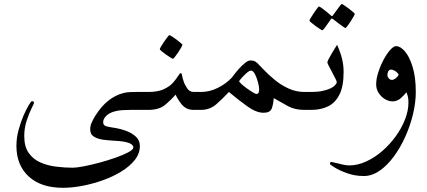

<svg xmlns="http://www.w3.org/2000/svg" viewBox="-20 -542 2107 947"><path d="M741.2 -44.4Q741.2 -27.8 735.1 -13.9Q729 0 702.1 0H626.5Q606.9 0 584.5 1.2Q562 2.4 542.5 8.3Q518.6 15.1 503.7 29.8Q488.8 44.4 488.8 61Q488.8 77.6 507.1 81.8Q525.4 85.9 552.2 89.8Q574.2 93.3 601.8 103.3Q629.4 113.3 649.7 131.6Q669.9 149.9 669.9 178.2Q669.9 215.3 644.8 247.1Q619.6 278.8 578.1 304.2Q536.6 329.6 486.3 347.4Q436 365.2 385 374.8Q334 384.3 290.5 384.3Q182.6 384.3 121.8 328.6Q61 272.9 61 177.2Q61 138.2 71.5 99.4Q82 60.5 95.9 28.3Q109.9 -3.9 121.8 -23.4Q133.8 -43 136.7 -43Q147.9 -43 147.9 -34.7Q147.9 -31.7 135.7 -7.6Q123.5 16.6 111.6 53Q99.6 89.4 99.6 128.9Q99.6 181.2 121.6 212.4Q143.6 243.7 179.4 259.3Q215.3 274.9 257.3 280Q299.3 285.2 339.4 285.2Q357.4 285.2 393.1 278.3Q428.7 271.5 470.5 260.3Q512.2 249 550.3 235.6Q588.4 222.2 613 209Q637.7 195.8 637.7 185.5Q637.7 156.7 546.4 152.3Q519.5 150.9 491.5 147.5Q463.4 144 444.1 132.6Q424.8 121.1 424.8 95.7Q424.8 78.1 433.6 59.3Q442.4 40.5 451.7 26.4Q507.8 -62 588.4 -83Q604 -86.9 617.9 -87.6Q631.8 -88.4 647.9 -88.4H702.1Q729 -88.4 735.1 -74.7Q741.2 -61 741.2 -44.4Z M1002.4 -44.4Q1002.4 -27.8 996.3 -13.9Q990.2 0 963.4 0H936Q916.5 0 902.8 -6.3Q889.2 -12.7 877.9 -24.9Q870.6 -33.2 861.1 -47.9Q851.6 -62.5 846.2 -75.2Q821.3 -46.9 792.5 -23.4Q763.7 0 711.4 0H685.5Q658.7 0 652.6 -13.9Q646.5 -27.8 646.5 -44.4Q646.5 -61 652.6 -74.7Q658.7 -88.4 685.5 -88.4H711.4Q759.3 -88.4 788.6 -102.3Q817.9 -116.2 834 -134.8Q850.1 -153.3 858.4 -167.2Q866.7 -181.2 872.1 -181.2Q876.5 -181.2 878.2 -169.2Q879.9 -157.2 885.3 -142.1Q890.6 -125 902.8 -106.7Q915 -88.4 936 -88.4H963.4Q990.2 -88.4 996.3 -74.7Q1002.4 -61 1002.4 -44.4ZM879.9 -321.3Q879.9 -318.8 873.8 -307.9Q867.7 -296.9 859.1 -283.9Q850.6 -271 842.8 -261.5Q835 -252 832 -252Q830.6 -252 820.6 -258.3Q810.5 -264.6 798.3 -273.2Q786.1 -281.7 777.1 -289.3Q768.1 -296.9 768.1 -299.3Q768.1 -302.2 774.4 -313Q780.8 -323.7 789.6 -336.7Q798.3 -349.6 805.9 -359.1Q813.5 -368.7 815.4 -368.7Q818.4 -368.7 828.6 -362.1Q838.9 -355.5 850.6 -346.7Q862.3 -337.9 871.1 -330.3Q879.9 -322.8 879.9 -321.3Z M1546.4 -44.4Q1546.4 -27.8 1540 -13.9Q1533.7 0 1507.3 0H1481Q1434.6 0 1401.1 -18.1Q1367.7 -36.1 1330.1 -58.1Q1328.1 -27.8 1320.3 -6.8Q1312.5 14.2 1279.8 14.2Q1244.1 14.2 1200.4 -17.1Q1156.7 -48.3 1108.9 -88.4Q1078.6 -55.2 1046.6 -27.6Q1014.6 0 971.2 0H945.3Q918.5 0 912.4 -13.9Q906.2 -27.8 906.2 -44.4Q906.2 -61 912.4 -74.7Q918.5 -88.4 945.3 -88.4H971.2Q1013.2 -88.4 1053.5 -108.2Q1093.8 -127.9 1123.5 -159.2Q1124.5 -160.6 1134.5 -173.8Q1144.5 -187 1158.9 -203.1Q1173.3 -219.2 1188.5 -231.4Q1203.6 -243.7 1214.8 -243.7Q1226.1 -243.7 1233.4 -241.2Q1240.7 -238.8 1250.5 -229.5Q1260.3 -220.2 1279.3 -199.7Q1303.7 -173.8 1335.2 -147.9Q1366.7 -122.1 1403.8 -105.2Q1440.9 -88.4 1481 -88.4H1507.3Q1533.7 -88.4 1540 -74.7Q1546.4 -61 1546.4 -44.4ZM1258.3 -101.1Q1258.3 -114.3 1252.4 -136.5Q1246.6 -158.7 1237.5 -176.3Q1228.5 -193.8 1217.8 -193.8Q1210 -193.8 1196 -181.6Q1182.1 -169.4 1170.9 -156.5Q1159.7 -143.6 1159.7 -142.1Q1159.7 -137.7 1170.9 -127.4Q1182.1 -117.2 1197.8 -106Q1213.4 -94.7 1226.8 -86.7Q1240.2 -78.6 1244.1 -78.6Q1253.9 -78.6 1256.1 -86.7Q1258.3 -94.7 1258.3 -101.1Z M1674.8 -187Q1674.8 -115.2 1653.8 -74.5Q1632.8 -33.7 1596.9 -16.8Q1561 0 1516.6 0H1490.7Q1463.9 0 1457.8 -13.9Q1451.7 -27.8 1451.7 -44.4Q1451.7 -61 1457.8 -74.7Q1463.9 -88.4 1490.7 -88.4H1516.6Q1546.9 -88.4 1570.6 -93.5Q1594.2 -98.6 1610.8 -106.4Q1626 -113.8 1633.5 -122.8Q1641.1 -131.8 1641.1 -136.7Q1641.1 -141.1 1634 -155Q1627 -168.9 1617.9 -186Q1608.9 -203.1 1601.8 -216.8Q1594.7 -230.5 1594.7 -233.9Q1594.7 -238.8 1601.3 -251.5Q1607.9 -264.2 1616.7 -279.1Q1625.5 -293.9 1633.1 -305.9Q1640.6 -317.9 1642.6 -320.8Q1658.7 -285.6 1666.7 -253.4Q1674.8 -221.2 1674.8 -187ZM1730 -473.6Q1730 -471.2 1723.9 -460.2Q1717.8 -449.2 1709.2 -436Q1700.7 -422.9 1693.4 -413.3Q1686 -403.8 1683.1 -403.8Q1681.6 -403.8 1672.6 -410.2Q1663.6 -416.5 1652.1 -425Q1640.6 -433.6 1632.1 -440.4Q1623.5 -447.3 1622.6 -447.8Q1619.6 -450.2 1617.2 -450.2Q1614.7 -450.2 1612.3 -447.8Q1611.3 -446.8 1602.1 -433.1Q1592.8 -419.4 1582.8 -406Q1572.8 -392.6 1569.8 -392.6Q1567.9 -392.6 1557.9 -398.9Q1547.9 -405.3 1535.9 -414.1Q1523.9 -422.9 1515.1 -430.4Q1506.3 -438 1506.3 -440.4Q1506.3 -443.4 1512.9 -454.1Q1519.5 -464.8 1528.1 -477.8Q1536.6 -490.7 1543.9 -500.2Q1551.3 -509.8 1552.7 -509.8Q1557.1 -509.8 1570.8 -499.5Q1584.5 -489.3 1597.2 -478.8Q1609.9 -468.3 1610.8 -466.8Q1615.2 -462.4 1617.2 -462.4Q1620.1 -462.4 1623.5 -467.8Q1624.5 -469.2 1634 -482.7Q1643.6 -496.1 1653.6 -509.3Q1663.6 -522.5 1665.5 -522.5Q1668 -522.5 1678 -515.6Q1688 -508.8 1700.2 -499.8Q1712.4 -490.7 1721.2 -482.9Q1730 -475.1 1730 -473.6Z M2030.8 -88.4Q2030.8 -36.1 2017.1 21Q2003.4 78.1 1979 132.3Q1954.6 186.5 1922.1 230.5Q1889.6 274.4 1852.1 300.3Q1814.5 326.2 1774.4 326.2Q1730.5 326.2 1692.4 312.5Q1654.3 298.8 1630.9 284.2Q1607.4 269.5 1607.4 267.1Q1607.4 263.7 1609.1 260Q1610.8 256.3 1612.8 256.3Q1615.7 256.3 1632.6 260.7Q1649.4 265.1 1669.4 269.5Q1689.5 273.9 1701.7 273.9Q1743.7 273.9 1785.9 254.6Q1828.1 235.4 1865.5 202.9Q1902.8 170.4 1932.1 129.9Q1961.4 89.4 1978 46.4Q1994.6 3.4 1994.6 -36.1Q1994.6 -53.7 1991.7 -65.4Q1988.8 -77.1 1984.9 -86.9Q1973.6 -72.8 1956.3 -57.4Q1939 -42 1916 -42Q1897.9 -42 1879.4 -52.7Q1860.8 -63.5 1848.1 -82.5Q1835.4 -101.6 1835.4 -126Q1835.4 -153.3 1845.9 -185.8Q1856.4 -218.3 1872.1 -247.6Q1887.7 -276.9 1904.5 -295.7Q1921.4 -314.5 1933.6 -314.5Q1954.6 -314.5 1977.1 -288.6Q1999.5 -262.7 2015.1 -212.2Q2030.8 -161.6 2030.8 -88.4ZM1946.3 -174.3Q1939 -186 1928 -192.4Q1917 -198.7 1910.2 -198.7Q1899.4 -198.7 1895 -190.2Q1890.6 -181.6 1890.6 -169.9Q1890.6 -164.1 1897.2 -156Q1903.8 -147.9 1913.1 -147.9Q1921.4 -147.9 1931.9 -156Q1942.4 -164.1 1946.3 -174.3Z"/></svg>

Font: Scheherazade New Rohingya
Style: Regular
Weight: 400
Designer: SIL International
Foundry: SIL International
Version: Version 3.000 ; LngRng